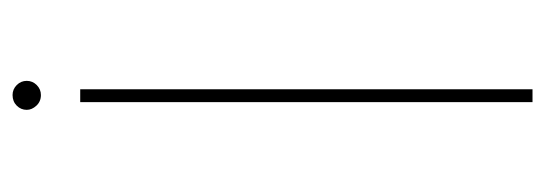

<svg xmlns="http://www.w3.org/2000/svg" viewBox="-294 -552 847 298"><g transform="rotate(-90 129.0 -403.5)"><path d="M139 -702V0H119V-702ZM130 -807Q139 -807 145.5 -800.5Q152 -794 152 -785Q152 -776 145.5 -769.5Q139 -763 130 -763Q120 -763 113.5 -770Q107 -777 107 -785Q107 -794 113.5 -800.5Q120 -807 130 -807Z"/></g></svg>

Font: Josefin Sans Thin
Style: Regular
Weight: 250
Designer: Santiago Orozco
Foundry: Typemade
Version: Version 2.000